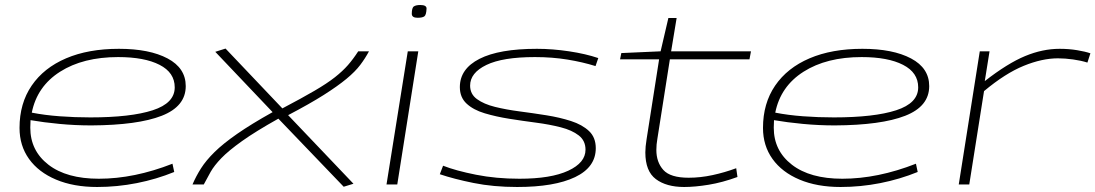

<svg xmlns="http://www.w3.org/2000/svg" viewBox="-20 -737 4376 767"><path d="M676 -50Q605 -21 526.5 -5.5Q448 10 368 10Q274 10 204 -19.5Q134 -49 96 -102Q58 -155 58 -226Q58 -324 106.5 -395Q155 -466 244 -504Q333 -542 455 -542Q577 -542 649.5 -503.5Q722 -465 722 -393Q722 -312 626 -274.5Q530 -237 345 -236Q281 -236 217.5 -242Q154 -248 102 -257Q101 -242 101 -227Q101 -135 173.5 -79Q246 -23 375 -23Q516 -23 669 -83ZM452 -509Q312 -509 220 -450.5Q128 -392 107 -287Q158 -277 218.5 -272.5Q279 -268 341 -268Q502 -268 590 -296.5Q678 -325 678 -388Q678 -447 617.5 -478Q557 -509 452 -509Z M1411 -532H1454Q1439 -504 1419 -477.5Q1399 -451 1364 -422Q1329 -393 1273 -357.5Q1217 -322 1131 -277L1392 -3L1353 9L1092 -263Q1001 -212 947 -173.5Q893 -135 864.5 -105.5Q836 -76 821.5 -50.5Q807 -25 794 0H749Q763 -33 783 -64.5Q803 -96 837 -129.5Q871 -163 927 -202Q983 -241 1069 -289L840 -530L881 -543L1108 -304Q1186 -345 1236.5 -374.5Q1287 -404 1318 -428.5Q1349 -453 1370 -477Q1391 -501 1411 -532Z M1659 -717Q1684 -717 1684 -703Q1683 -677 1675 -671.5Q1667 -666 1648 -666Q1625 -666 1625 -682Q1625 -706 1633.5 -711.5Q1642 -717 1659 -717ZM1524 0 1609 -532H1651L1567 0Z M1737 -41 1750 -75Q1801 -55 1881.5 -39Q1962 -23 2055 -23Q2181 -23 2250 -55Q2319 -87 2319 -139Q2319 -175 2292 -196Q2265 -217 2220 -228.5Q2175 -240 2121.5 -247Q2068 -254 2014.5 -262.5Q1961 -271 1916 -284.5Q1871 -298 1844 -323Q1817 -348 1817 -389Q1817 -462 1895.5 -502Q1974 -542 2125 -542Q2187 -542 2253.5 -532Q2320 -522 2370 -505L2359 -473Q2308 -489 2247 -499Q2186 -509 2117 -509Q1988 -509 1923 -477.5Q1858 -446 1858 -395Q1858 -361 1885.5 -341Q1913 -321 1957.5 -310Q2002 -299 2055.5 -292Q2109 -285 2162.5 -276.5Q2216 -268 2261 -253.5Q2306 -239 2333 -213.5Q2360 -188 2360 -145Q2360 -69 2277.5 -29.5Q2195 10 2046 10Q1951 10 1872 -6Q1793 -22 1737 -41Z M2921 -65 2926 -30Q2866 -8 2811 1Q2756 10 2713 10Q2642 10 2600 -21.5Q2558 -53 2558 -128Q2558 -150 2563 -181L2613 -500H2457L2462 -525L2619 -532L2650 -665H2683L2661 -532H2980L2974 -500H2656L2606 -182Q2604 -171 2603 -160Q2602 -149 2602 -138Q2602 -89 2630 -58Q2658 -27 2731 -27Q2778 -27 2826.5 -37.5Q2875 -48 2921 -65Z M3646 -50Q3575 -21 3496.5 -5.5Q3418 10 3338 10Q3244 10 3174 -19.5Q3104 -49 3066 -102Q3028 -155 3028 -226Q3028 -324 3076.5 -395Q3125 -466 3214 -504Q3303 -542 3425 -542Q3547 -542 3619.5 -503.5Q3692 -465 3692 -393Q3692 -312 3596 -274.5Q3500 -237 3315 -236Q3251 -236 3187.5 -242Q3124 -248 3072 -257Q3071 -242 3071 -227Q3071 -135 3143.5 -79Q3216 -23 3345 -23Q3486 -23 3639 -83ZM3422 -509Q3282 -509 3190 -450.5Q3098 -392 3077 -287Q3128 -277 3188.5 -272.5Q3249 -268 3311 -268Q3472 -268 3560 -296.5Q3648 -325 3648 -388Q3648 -447 3587.5 -478Q3527 -509 3422 -509Z M3933 -532 3914 -413Q4005 -484 4075 -513Q4145 -542 4213 -542Q4250 -542 4283 -536.5Q4316 -531 4336 -524L4324 -487Q4299 -495 4267 -499.5Q4235 -504 4206 -504Q4143 -504 4069.5 -474Q3996 -444 3911 -373L3852 0H3810L3894 -532Z"/></svg>

Font: Georama ExtraExtended ExtraLight
Style: Italic
Weight: 200
Width: 8
Italic angle: -9°
Designer: Jean-Baptiste Levee
Foundry: Production Type
Version: Version 1.000